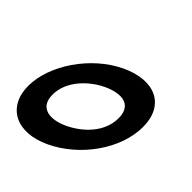

<svg xmlns="http://www.w3.org/2000/svg" viewBox="-291 -996 1265 1265"><g transform="rotate(-45 342.0 -363.5)"><path d="M-108.7 -363.9C-11.9 -159.1 209.5 -0.1 416.9 -0.1C618.3 -0.1 694.5 -159.1 597.6 -363.9C500.8 -568.8 268 -726.9 73.3 -726.9C-119.6 -726.9 -205.6 -568.8 -108.7 -363.9ZM63.8 -363.9C14.4 -468.5 22.8 -573 146 -573C270.1 -573 375.7 -468.5 425.1 -363.9C474.5 -259.4 471.2 -154.8 343.7 -154.8C212.8 -154.8 113.3 -259.4 63.8 -363.9Z"/></g></svg>

Font: Hussar
Style: BdOpOblFive
Weight: 700
Foundry: Cannot Into Space Fonts
Version: Version 2.00